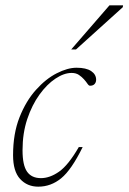

<svg xmlns="http://www.w3.org/2000/svg" viewBox="-20 -690 482 720"><path d="M248.5 -416.5Q220 -416.5 188 -395.2Q156 -374 128 -335.2Q100 -296.5 82.2 -243.5Q64.5 -190.5 64.5 -126.5Q64.5 -70.5 81.5 -46.2Q98.5 -22 133.5 -22Q167 -22 201.8 -46.5Q236.5 -71 275.5 -138.5H290Q248 -53 209.5 -21.5Q171 10 123.5 10Q82 10 55.5 -18.8Q29 -47.5 29 -108Q29 -189 53.2 -250.2Q77.5 -311.5 114.8 -353Q152 -394.5 192.8 -415.2Q233.5 -436 267 -436Q303 -436 321.8 -423.5Q340.5 -411 340.5 -391Q340.5 -381.5 334.8 -375Q329 -368.5 317.5 -368.5Q313 -368.5 308 -376Q303 -383.5 295 -392.5Q287 -401.5 276 -409Q265 -416.5 248.5 -416.5ZM247 -504.5 390.5 -670H441.5L440.5 -663L265 -504.5Z"/></svg>

Font: Newsreader 16pt ExtraLight
Style: Italic
Weight: 275
Italic angle: -17°
Designer: Hugues Gentile
Foundry: Production Type
Version: Version 1.003; ttfautohint (v1.8.3)